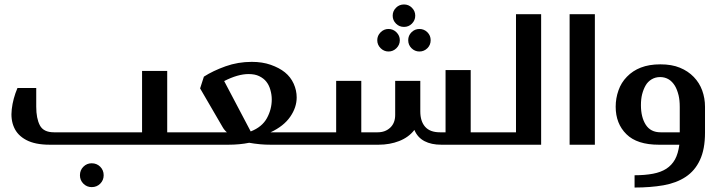

<svg xmlns="http://www.w3.org/2000/svg" viewBox="-20 -655 3260 869"><path d="M205.1 0Q138.7 0 98.6 -21.5Q59.1 -42.5 43.5 -78.6Q27.8 -113.8 33.2 -160.6Q38.6 -208.5 59.1 -256.8H144V-171.9Q144 -118.7 160.6 -87.4Q177.2 -56.2 224.1 -56.2H623V-334H736.8V-56.2H799.8Q815.9 -56.2 815.9 -40V-16.1Q815.9 0 801.8 0ZM341.8 138.2Q341.8 115.2 357.4 99.6Q373 84 395 84Q418 84 433.6 99.6Q449.2 115.2 449.2 138.2Q449.2 160.6 433.6 176.3Q418 191.9 395 191.9Q373 191.9 357.4 176.3Q341.8 160.6 341.8 138.2Z M902.8 -308.1Q943.8 -334.5 1001 -355Q1057.1 -375 1119.6 -375Q1167.5 -375 1205.1 -361.8Q1244.1 -348.1 1269.5 -327.6Q1295.4 -306.6 1309.1 -276.4Q1322.8 -246.1 1322.8 -213.9Q1322.8 -168.9 1293.5 -126.5Q1264.2 -84 1204.6 -56.2H1358.9Q1374 -56.2 1374 -40V-16.1Q1374 0 1360.8 0H1204.6Q1179.7 0 1158.2 -2Q1128.4 -4.9 1107.9 -8.8Q1064.5 0 1013.7 0H798.8Q782.7 0 782.7 -16.1V-40Q782.7 -56.2 798.8 -56.2H1006.8Q994.6 -66.9 986.8 -81.1L885.7 -254.9ZM1114.7 -60.1Q1166 -80.1 1188 -120.1Q1210 -160.2 1210 -205.1Q1210 -226.6 1203.6 -248.5Q1197.8 -269.5 1185.5 -285.2Q1173.8 -300.3 1152.8 -310.5Q1133.8 -319.8 1105 -319.8Q1056.6 -319.8 994.6 -288.1Z M1772.5 -620.1Q1787.1 -634.8 1808.6 -634.8Q1829.6 -634.8 1844.2 -620.1Q1859.4 -605 1859.4 -584Q1859.4 -563 1844.2 -547.9Q1829.6 -533.2 1808.6 -533.2Q1787.1 -533.2 1772.5 -547.9Q1757.3 -563 1757.3 -584Q1757.3 -605 1772.5 -620.1ZM1687.5 -473.1Q1687.5 -493.7 1702.6 -508.8Q1717.8 -523.9 1738.3 -523.9Q1759.3 -523.9 1774.4 -508.8Q1789.6 -493.7 1789.6 -473.1Q1789.6 -452.1 1774.4 -437Q1759.3 -421.9 1738.3 -421.9Q1717.8 -421.9 1702.6 -437Q1687.5 -452.1 1687.5 -473.1ZM1827.6 -473.1Q1827.6 -494.1 1842.3 -508.8Q1857.4 -523.9 1878.4 -523.9Q1899.4 -523.9 1914.6 -508.8Q1929.2 -494.1 1929.2 -473.1Q1929.2 -451.7 1914.6 -437Q1899.4 -421.9 1878.4 -421.9Q1857.4 -421.9 1842.3 -437Q1827.6 -451.7 1827.6 -473.1ZM1977.5 0Q1932.1 0 1901.4 -16.1Q1869.6 -32.7 1855.5 -66.9Q1830.1 -33.7 1786.6 -16.6Q1744.1 0 1693.4 0H1356.4Q1341.3 0 1341.3 -16.1V-40Q1341.3 -56.2 1356.4 -56.2H1501.5V-289.1H1615.2V-56.2H1689.5Q1724.1 -56.2 1746.6 -77.6Q1768.6 -98.6 1768.6 -134.8V-289.1H1882.3V-150.9Q1882.3 -106 1904.3 -81.1Q1926.3 -56.2 1971.2 -56.2H1996.6V-337.9H2110.4V-56.2H2173.3Q2188.5 -56.2 2188.5 -40V-16.1Q2188.5 0 2173.3 0Z M2429.2 -590.8V0H2171.4Q2155.3 0 2155.3 -13.2V-42Q2155.3 -56.2 2171.4 -56.2H2315.4V-590.8Z M2558.1 0V-590.8H2672.4V0Z M2766.6 -171.9Q2766.6 -210.4 2779.3 -246.1Q2791.5 -281.2 2817.4 -307.6Q2843.8 -335 2880.4 -349.1Q2918 -363.8 2968.8 -363.8Q3020.5 -363.8 3057.1 -348.6Q3094.2 -333.5 3120.1 -306.6Q3145.5 -280.3 3158.2 -245.6Q3170.9 -210.4 3170.9 -171.9V-54.2Q3170.9 20.5 3147.9 69.3Q3125.5 117.7 3083.5 145.5Q3041.5 173.3 2982.9 183.6Q2923.8 193.8 2852.1 193.8V138.2Q2898.9 138.2 2935.5 131.3Q2971.2 124.5 2995.6 108.9Q3020.5 92.8 3035.2 66.4Q3049.3 40.5 3054.7 0H2961.9Q2863.3 0 2815.4 -47.4Q2766.6 -95.2 2766.6 -171.9ZM3056.6 -170.9Q3056.6 -201.7 3051.3 -223.6Q3044.9 -249.5 3034.7 -266.6Q3022.9 -285.6 3007.3 -295.4Q2989.7 -306.2 2967.8 -306.2Q2946.3 -306.2 2929.2 -295.9Q2912.1 -285.6 2902.3 -268.6Q2892.1 -251 2886.2 -228Q2880.9 -207 2880.9 -179.2Q2880.9 -124.5 2902.8 -90.3Q2924.8 -56.2 2969.7 -56.2H3056.6Z"/></svg>

Font: SimahzazaarabicW05-Medium
Style: Regular
Weight: 500
Designer: Ahmed zaza
Foundry: Ahmed zaza
Version: Version 1.001